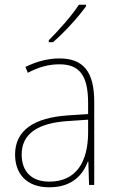

<svg xmlns="http://www.w3.org/2000/svg" viewBox="-20 -785 498 815"><path d="M345 -758V-765H315C285 -719 232 -659 187 -614V-606H205C253 -647 311 -711 345 -758ZM232 -537C182 -537 133 -523 88 -501L98 -476C147 -502 190 -512 232 -512C316 -512 354 -467 354 -347V-301L266 -295C127 -285 44 -234 44 -129C44 -49 91 10 189 10C286 10 331 -42 353 -99H355L358 0H380V-353C380 -483 332 -537 232 -537ZM267 -271 354 -277V-220C353 -98 304 -14 189 -14C114 -14 72 -57 72 -129C72 -220 145 -263 267 -271Z"/></svg>

Font: Noto Sans Armenian SemiCondensed Thin
Style: Regular
Weight: 100
Width: 4
Designer: Monotype Design Team
Foundry: Monotype Imaging Inc.
Version: Version 2.008